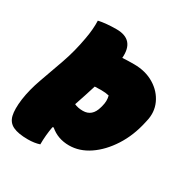

<svg xmlns="http://www.w3.org/2000/svg" viewBox="-178 -845 953 989"><g transform="rotate(30 299.0 -350.0)"><path d="M128 -700Q149 -705 177 -707.5Q205 -710 234 -710Q342 -710 333 -597Q365 -599 402 -599Q471 -599 522 -568Q573 -537 596 -486.5Q619 -436 604 -377L602 -368Q583 -281 539.5 -213.5Q496 -146 439 -107.5Q382 -69 320 -69Q253 -69 206 -110L200 -108Q195 -81 192.5 -54Q190 -27 190 0Q160 10 121 10Q64 10 32.5 -5Q1 -20 -7.5 -55.5Q-16 -91 -8 -153Q1 -216 25.5 -284Q50 -352 77 -428.5Q104 -505 119 -591Q130 -651 128 -700ZM322 -399Q300 -399 284 -398Q274 -366 263.5 -333.5Q253 -301 242 -269Q263 -259 293 -259Q348 -259 365 -321L368 -332Q377 -365 369 -394Q349 -399 322 -399Z"/></g></svg>

Font: Recursive Sn Csl St XBk
Style: Italic
Weight: 1000
Italic angle: -15°
Version: Version 1.085;hotconv 1.1.0;makeotfexe 2.6.0; ttfautohint (v